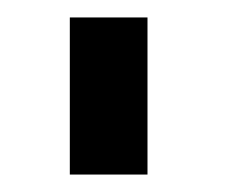

<svg xmlns="http://www.w3.org/2000/svg" viewBox="-20 -740 269 220"><path d="M60 -540V-720H149V-540Z"/></svg>

Font: Manrope ExtraLight Medium
Style: Regular
Weight: 500
Version: Version 4.504